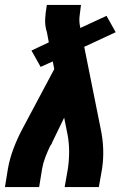

<svg xmlns="http://www.w3.org/2000/svg" viewBox="-25 -755 545 775"><path d="M-5 0 7 -74Q14 -114 29 -154Q44 -194 64 -232L194 -476L188 -507L139 -485L102 -551L172 -584L164 -627Q163 -629 162.5 -631Q162 -633 161 -636Q161 -636 161 -636Q161 -636 161 -636V-637Q156 -658 157.5 -681.5Q159 -705 163 -728L164 -735H302L301 -728Q298 -708 296 -688Q294 -668 298 -649L299 -642L405 -691L442 -625L315 -566L382 -232Q390 -194 391.5 -154Q393 -114 387 -74L374 0H236L249 -74Q254 -108 254 -142.5Q254 -177 248 -210L234 -280L186 -181Q185 -177 183 -174Q181 -171 179 -167Q179 -167 179 -167Q179 -167 179 -167Q179 -167 179 -167Q179 -167 178 -167Q167 -144 158 -120.5Q149 -97 145 -74L133 0Z"/></svg>

Font: Iosevka Curly Slab HvObl
Style: Regular
Weight: 900
Italic angle: -9°
Monospace: yes
Designer: Belleve Invis
Foundry: Belleve Invis
Version: Version 11.1.0; ttfautohint (v1.8.3)